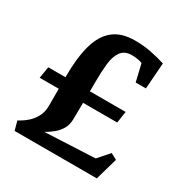

<svg xmlns="http://www.w3.org/2000/svg" viewBox="-147 -742 832 862"><g transform="rotate(30 269.0 -311.0)"><path d="M44 0 31 -47Q31 -47 44.5 -54.5Q58 -62 76 -77.5Q94 -93 107.5 -117.5Q121 -142 121 -176V-263H22L32 -323H121Q121 -424 139.5 -490Q158 -556 199.5 -589Q241 -622 310 -622Q355 -622 395 -614Q435 -606 469 -595L459 -460H406L385 -549Q372 -554 357.5 -556Q343 -558 331 -558Q293 -558 275 -533Q257 -508 252.5 -465Q248 -422 248 -367V-323H433L424 -263H247L246 -179Q246 -149 233.5 -127.5Q221 -106 202 -90.5Q183 -75 162 -63L421 -75L471 -132L503 -115L470 0Z"/></g></svg>

Font: Manuale
Style: Bold
Weight: 700
Version: Version 1.002